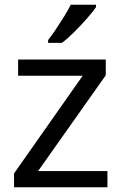

<svg xmlns="http://www.w3.org/2000/svg" viewBox="-20 -786 510 806"><path d="M431 0H39V-58L327 -468H56V-536H424V-470L140 -68H431ZM383 -756Q371 -738 346 -709.5Q321 -681 292.5 -652.5Q264 -624 240 -606H182V-618Q197 -637 214.5 -663Q232 -689 249 -716.5Q266 -744 277 -766H383Z"/></svg>

Font: Noto Sans Old Permic
Style: Regular
Weight: 400
Designer: Monotype Design Team
Foundry: Monotype Imaging Inc.
Version: Version 2.001; ttfautohint (v1.8.4.7-5d5b)